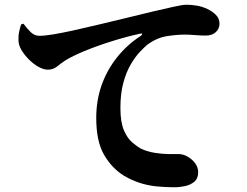

<svg xmlns="http://www.w3.org/2000/svg" viewBox="-20 -762 1040 810"><path d="M715 28Q674 28 637.5 24Q601 20 568 9Q535 -2 504 -20Q452 -52 419 -109Q386 -166 386 -264Q386 -339 409 -403.5Q432 -468 474.5 -521Q517 -574 573 -610Q580 -615 579.5 -618.5Q579 -622 571 -620Q512 -607 450 -587.5Q388 -568 336 -546.5Q284 -525 254 -506Q239 -496 221.5 -482Q204 -468 182 -468Q164 -468 142.5 -480Q121 -492 102 -511Q83 -530 70.5 -551Q58 -572 58 -592Q57 -611 61 -629Q65 -647 69 -659L79 -662Q93 -643 109 -627Q125 -611 146 -611Q169 -611 205 -617Q241 -623 289 -633.5Q337 -644 395 -658Q453 -672 520 -688Q572 -701 623 -713Q674 -725 712.5 -733.5Q751 -742 766 -742Q789 -742 811.5 -738Q834 -734 855 -724Q876 -714 891 -699Q906 -684 906 -662Q906 -641 890.5 -626.5Q875 -612 848 -612Q827 -612 803 -614Q779 -616 759 -616Q726 -616 684 -609.5Q642 -603 601 -573Q589 -563 570 -543Q551 -523 532 -491Q513 -459 500.5 -413.5Q488 -368 488 -307Q488 -247 502.5 -213Q517 -179 537.5 -161.5Q558 -144 574 -135Q602 -122 634.5 -117Q667 -112 694.5 -112Q722 -112 734 -112Q753 -112 772 -101Q791 -90 803.5 -73Q816 -56 816 -35Q816 -9 800 4.5Q784 18 761 23Q738 28 715 28Z"/></svg>

Font: Noto Serif SC ExtraLight ExtraBold
Style: Regular
Weight: 800
Version: Version 2.002-H1;hotconv 1.1.0;makeotfexe 2.6.0